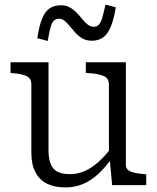

<svg xmlns="http://www.w3.org/2000/svg" viewBox="-20 -809 686 839"><path d="M192 -537V-152Q192 -117 201 -93.5Q210 -70 230.5 -59Q251 -48 286 -48Q319 -48 350 -61.5Q381 -75 411 -102Q441 -129 470 -168L471 -120Q441 -78 409 -48.5Q377 -19 341.5 -4.5Q306 10 265 10Q218 10 185 -6.5Q152 -23 134.5 -57Q117 -91 117 -141V-440Q117 -466 97 -476Q77 -486 38 -489L26 -490V-537ZM530 -537V-88Q530 -74 540 -66Q550 -58 568.5 -54Q587 -50 612 -48L619 -47V0H470L459 -119L456 -125V-440Q456 -466 435 -476Q414 -486 374 -489L355 -490V-537ZM381 -631Q358 -631 340.5 -641Q323 -651 310 -665.5Q297 -680 285.5 -694Q274 -708 263 -717.5Q252 -727 238 -727Q215 -727 205.5 -703Q196 -679 189 -630L143 -642Q151 -696 164 -727.5Q177 -759 197 -772.5Q217 -786 247 -786Q269 -786 285.5 -776.5Q302 -767 315.5 -753Q329 -739 340.5 -724.5Q352 -710 364 -701Q376 -692 390 -692Q405 -692 413.5 -703Q422 -714 428 -735.5Q434 -757 441 -789L486 -777Q477 -723 463.5 -691Q450 -659 430 -645Q410 -631 381 -631Z"/></svg>

Font: Roboto Serif Light
Style: Regular
Weight: 300
Designer: Greg Gazdowicz
Foundry: Commercial Type
Version: Version 1.008